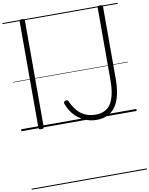

<svg xmlns="http://www.w3.org/2000/svg" viewBox="-163 -1228 1509 1941"><g transform="rotate(-10 591.5 -257.5)"><path d="M202 14Q188 14 181.5 9.5Q175 5 175 -5V-1096Q175 -1106 181.5 -1110.5Q188 -1115 202 -1115Q216 -1115 222.5 -1110.5Q229 -1106 229 -1096V-5Q229 5 223 9.5Q217 14 202 14ZM769 19Q704 19 646 -7Q588 -33 544 -81.5Q500 -130 476 -198Q472 -211 476.5 -217Q481 -223 491 -227Q502 -231 510 -228.5Q518 -226 523 -213Q548 -157 583 -116.5Q618 -76 664.5 -55.5Q711 -35 769 -35Q813 -35 847 -48Q881 -61 905.5 -86.5Q930 -112 945.5 -150.5Q961 -189 968.5 -239Q976 -289 976 -351V-1096Q976 -1106 983 -1110.5Q990 -1115 1004 -1115Q1018 -1115 1024.5 -1110.5Q1031 -1106 1031 -1096V-352Q1031 -281 1020.5 -222.5Q1010 -164 990 -119Q970 -74 938.5 -43Q907 -12 864.5 3.5Q822 19 769 19ZM0 590H1183V600H0ZM0 -20H1183V0H0ZM0 -505H1183V-500H0ZM0 -1110H1183V-1100H0Z"/></g></svg>

Font: Playwrite FR Moderne Guides
Style: Regular
Weight: 400
Designer: Veronika Burian, José Scaglione
Foundry: TypeTogether
Version: Version 1.003